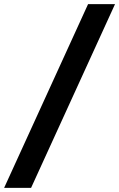

<svg xmlns="http://www.w3.org/2000/svg" viewBox="-62 -799 579 933"><path d="M-42 114 366 -779H497L89 114Z"/></svg>

Font: DM Sans 12pt
Style: Bold Italic
Weight: 700
Italic angle: -10°
Version: Version 4.004;gftools[0.9.30]